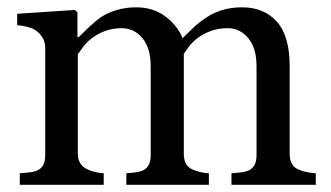

<svg xmlns="http://www.w3.org/2000/svg" viewBox="-20 -515 921 535"><path d="M859.9 0H625V-32.2Q636.2 -33.2 647.7 -34.2Q659.2 -35.2 668 -38.1Q681.6 -42.5 688.2 -53.5Q694.8 -64.5 694.8 -82V-330.6Q694.8 -381.3 671.6 -408.9Q648.4 -436.5 613.8 -436.5Q589.8 -436.5 568.8 -429.2Q547.9 -421.9 530.3 -408.7Q516.1 -397.9 506.6 -385.5Q497.1 -373 492.2 -364.7V-86.9Q492.2 -69.8 498 -58.8Q503.9 -47.9 518.1 -42Q529.3 -37.6 538.3 -35.4Q547.4 -33.2 562 -32.2V0H332V-32.2Q343.3 -33.2 353.8 -34.2Q364.3 -35.2 373 -38.1Q386.7 -42.5 393.3 -53.5Q399.9 -64.5 399.9 -82V-330.6Q399.9 -381.3 376.7 -408.9Q353.5 -436.5 318.8 -436.5Q294.9 -436.5 273.9 -429Q252.9 -421.4 235.4 -408.2Q221.2 -397.5 211.4 -384Q201.7 -370.6 196.8 -363.8V-87.9Q196.8 -71.3 203.6 -60.1Q210.4 -48.8 224.1 -43Q234.4 -38.1 245.1 -35.6Q255.9 -33.2 269 -32.2V0H35.2V-32.2Q46.4 -33.2 58.3 -34.2Q70.3 -35.2 79.1 -38.1Q92.8 -42.5 99.4 -53.5Q106 -64.5 106 -82V-381.3Q106 -397 98.9 -409.4Q91.8 -421.9 79.1 -430.7Q69.8 -436.5 56.2 -440.2Q42.5 -443.8 27.8 -444.8V-476.6L189 -487.3L195.8 -480.5V-411.6H199.2Q211.4 -423.8 229 -440.4Q246.6 -457 261.7 -467.3Q278.8 -479 304.4 -486.8Q330.1 -494.6 359.9 -494.6Q406.7 -494.6 440.4 -469.5Q474.1 -444.3 488.8 -408.7Q506.3 -425.8 519.8 -438.7Q533.2 -451.7 555.2 -466.3Q573.7 -479 598.9 -486.8Q624 -494.6 654.8 -494.6Q715.8 -494.6 751.5 -454.6Q787.1 -414.6 787.1 -331.5V-86.9Q787.1 -69.8 793 -58.8Q798.8 -47.9 813 -42Q824.2 -37.6 835.2 -35.4Q846.2 -33.2 859.9 -32.2Z"/></svg>

Font: UniBurma_GGSerif
Style: Book
Weight: 400
Designer: Victor San Kho Lin (for Burmese only and related typography optimization with it)
Foundry: http://www.unimm.org
Version: 2.0